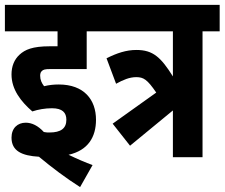

<svg xmlns="http://www.w3.org/2000/svg" viewBox="-20 -642 917 784"><path d="M192 -200C235 -200 251 -182 251 -153C251 -118 229 -101 182 -101C175 -101 167 -101 159 -103C135 -129 110 -141 85 -141C52 -141 27 -119 27 -80C27 -25 70 -6 139 -2C193 43 249 85 307 122L358 32C330 22 293 6 260 -10C340 -28 372 -83 372 -153C372 -235 323 -297 220 -297C200 -297 180 -295 160 -290C150 -303 144 -316 144 -333C144 -340 146 -348 150 -351C156 -358 164 -360 186 -360H334V-514H411V-622H0V-514H215V-453H183C112 -453 82 -439 60 -419C38 -399 27 -371 27 -338C27 -276 66 -227 112 -187C136 -195 164 -200 192 -200Z M511 -47 686 -191V0H807V-514H877V-622H399V-514H686V-330C637 -408 605 -438 537 -438C495 -438 457 -425 415 -404L454 -300C483 -316 509 -327 536 -327C566 -327 581 -318 618 -264L440 -137Z"/></svg>

Font: Noto Sans ExtraCondensed
Style: Bold Italic
Weight: 700
Width: 2
Italic angle: -12°
Designer: Monotype Design Team
Foundry: Monotype Imaging Inc.
Version: Version 2.013